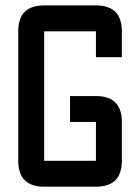

<svg xmlns="http://www.w3.org/2000/svg" viewBox="-20 -704 528 724"><path d="M341.8 0H146.5Q48.8 0 48.8 -97.7V-585.9Q48.8 -683.6 146.5 -683.6H341.8Q439.5 -683.6 439.5 -585.9V-488.3H341.8V-585.9H146.5V-97.7H341.8V-244.1H244.1V-341.8H341.8Q439.5 -341.8 439.5 -244.1V-97.7Q439.5 0 341.8 0Z"/></svg>

Font: BabelStone Runic Berhtwald
Style: Regular
Weight: 400
Designer: Andrew West
Foundry: BabelStone
Version: Version 7.004;November 9, 2023